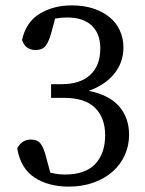

<svg xmlns="http://www.w3.org/2000/svg" viewBox="-20 -679 539 714"><path d="M171 -558Q162 -525 150 -509Q138 -493 112 -493Q95 -493 82 -501.5Q69 -510 62 -530Q76 -596 127 -627.5Q178 -659 247 -659Q291 -659 326.5 -647.5Q362 -636 387 -615.5Q412 -595 425.5 -566Q439 -537 439 -502Q439 -447 405 -405Q371 -363 310 -341Q386 -326 423 -283.5Q460 -241 460 -178Q460 -137 444 -102Q428 -67 399 -41Q370 -15 328 0Q286 15 235 15Q161 15 109 -18.5Q57 -52 44 -127Q61 -160 95 -160Q120 -160 132 -143.5Q144 -127 153 -89L167 -37Q183 -33 197 -31.5Q211 -30 222 -30Q297 -30 334 -69Q371 -108 371 -176Q371 -241 333.5 -278Q296 -315 219 -315H170V-366H210Q278 -366 315.5 -400.5Q353 -435 353 -499Q353 -554 321 -584Q289 -614 230 -614Q208 -614 185 -610Z"/></svg>

Font: SourceSerifPro
Style: Book
Weight: 400
Designer: Frank Grießhammer
Foundry: Adobe Systems Incorporated
Version: Version 1.014;PS Version 1.0;hotconv 1.0.73;makeotf.lib2.5.5